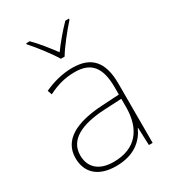

<svg xmlns="http://www.w3.org/2000/svg" viewBox="-186 -866 884 980"><g transform="rotate(-30 255.5 -376.5)"><path d="M237 -606H259C283 -647 338 -716 375 -757V-763H354C317 -726 276 -676 248 -638C220 -676 181 -726 144 -763H123V-757C160 -716 213 -647 237 -606ZM264 -537C205 -537 150 -522 97 -498L106 -472C163 -501 211 -512 264 -512C357 -512 402 -463 402 -343V-300L299 -294C142 -285 48 -234 48 -129C48 -45 102 10 208 10C316 10 372 -42 400 -103H402L406 0H428V-350C428 -480 373 -537 264 -537ZM301 -270 402 -275V-220C400 -99 341 -15 208 -15C123 -15 76 -58 76 -129C76 -222 165 -263 301 -270Z"/></g></svg>

Font: Noto Sans Meetei Mayek Thin
Style: Regular
Weight: 100
Designer: Monotype Design Team and Neelakash Kshetrimayum
Foundry: Monotype Imaging Inc.
Version: Version 2.002